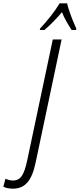

<svg xmlns="http://www.w3.org/2000/svg" viewBox="-164 -951 478 1153"><path d="M-86 182Q-121 182 -144 170L-131 122Q-121 127 -109.5 130Q-98 133 -86 133Q-51 133 -32.5 104.5Q-14 76 -1 14L153 -714H206L50 25Q33 107 0.5 144.5Q-32 182 -86 182ZM77 -780Q108 -813 140 -853.5Q172 -894 194 -931H239Q243 -912 253 -882.5Q263 -853 274.5 -825Q286 -797 294 -780L293 -771H266Q252 -792 236 -820Q220 -848 208 -878Q184 -849 157 -821.5Q130 -794 103 -771H75Z"/></svg>

Font: Noto Sans ExtraCondensed Light
Style: Italic
Weight: 300
Width: 2
Italic angle: -12°
Designer: Monotype Design Team
Foundry: Monotype Imaging Inc.
Version: Version 2.013; ttfautohint (v1.8.4.7-5d5b)